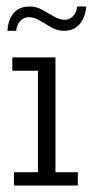

<svg xmlns="http://www.w3.org/2000/svg" viewBox="-20 -572 287 592"><path d="M23 0V-41H97V-354H18V-395H151V-41H220V0ZM177 -477Q157 -477 138.5 -487.5Q120 -498 103 -508.5Q86 -519 69 -519Q54 -519 43 -508Q32 -497 30 -477H3Q5 -513 23 -532.5Q41 -552 71 -552Q92 -552 110 -542Q128 -532 145.5 -521.5Q163 -511 180 -511Q194 -511 205 -522Q216 -533 218 -552H246Q243 -518 225.5 -497.5Q208 -477 177 -477Z"/></svg>

Font: Rokkitt SemiBold Light
Style: Regular
Weight: 300
Version: Version 3.103